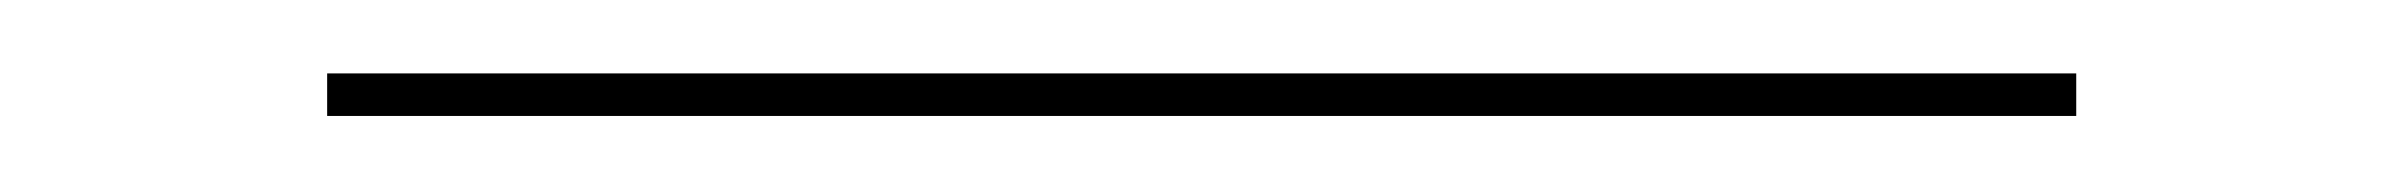

<svg xmlns="http://www.w3.org/2000/svg" viewBox="-20 74 638 51"><path d="M66.9 104.8V93.5H531.5V104.8Z"/></svg>

Font: Playfair 144pt SemiExpanded Medium
Style: Regular
Weight: 500
Width: 6
Designer: Claus Eggers Sørensen
Foundry: Claus Eggers Sørensen
Version: Version 2.203